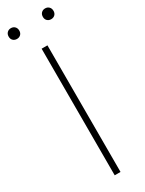

<svg xmlns="http://www.w3.org/2000/svg" viewBox="-263 -940 736 972"><g transform="rotate(-30 105.0 -454.0)"><path d="M88.5 0V-740H122.5V0ZM205.5 -845Q192 -845 183.2 -853.5Q174.5 -862 174.5 -876Q174.5 -890.5 183.2 -899.2Q192 -908 205.5 -908Q219 -908 227.8 -899.2Q236.5 -890.5 236.5 -876Q236.5 -862 227.8 -853.5Q219 -845 205.5 -845ZM5.5 -845Q-8 -845 -16.8 -853.5Q-25.5 -862 -25.5 -876Q-25.5 -890.5 -16.8 -899.2Q-8 -908 5.5 -908Q19 -908 27.8 -899.2Q36.5 -890.5 36.5 -876Q36.5 -862 27.8 -853.5Q19 -845 5.5 -845Z"/></g></svg>

Font: Encode Sans SmCnd Th
Style: Regular
Weight: 100
Width: 4
Designer: Multiple Designers
Foundry: Impallari Type
Version: Version 3.002; ttfautohint (v1.8.3) -l 8 -r 50 -G 200 -x 14 